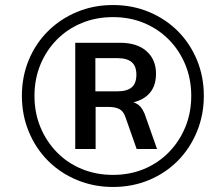

<svg xmlns="http://www.w3.org/2000/svg" viewBox="-20 -734 855 763"><path d="M429 9Q353 9 286.5 -18.5Q220 -46 171 -95Q122 -144 94.5 -210.5Q67 -277 67 -353Q67 -430 94.5 -496Q122 -562 171 -610.5Q220 -659 286 -686.5Q352 -714 429 -714Q506 -714 572 -686.5Q638 -659 686.5 -610.5Q735 -562 762.5 -496Q790 -430 790 -353Q790 -277 762.5 -210.5Q735 -144 686.5 -95Q638 -46 572 -18.5Q506 9 429 9ZM429 -39Q496 -39 552.5 -62.5Q609 -86 651 -129Q693 -172 716.5 -229Q740 -286 740 -353Q740 -420 716.5 -477Q693 -534 651 -576.5Q609 -619 552.5 -642.5Q496 -666 429 -666Q362 -666 305 -642.5Q248 -619 206 -576.5Q164 -534 140.5 -477Q117 -420 117 -353Q117 -286 140.5 -229Q164 -172 206 -129Q248 -86 305 -62.5Q362 -39 429 -39ZM279 -142V-564H457Q525 -564 562.5 -530.5Q600 -497 600 -441Q600 -383 563 -352.5Q526 -322 459 -322L476 -333Q508 -333 528.5 -318.5Q549 -304 561 -264L604 -142H523L478 -270Q470 -293 453.5 -301Q437 -309 413 -309H345L360 -320V-142ZM359 -371H445Q485 -371 503.5 -387Q522 -403 522 -437Q522 -471 503.5 -487Q485 -503 445 -503H359Z"/></svg>

Font: Mulish ExtraLight SemiBold
Style: Italic
Weight: 600
Italic angle: -9°
Version: Version 3.603